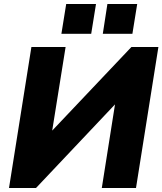

<svg xmlns="http://www.w3.org/2000/svg" viewBox="-20 -940 812 960"><path d="M25 0 137 -705H308L241 -287L637 -705H772L660 0H489L555 -418L160 0ZM494 -771 517 -920H666L642 -771ZM287 -771 311 -920H460L436 -771Z"/></svg>

Font: Mulish Black
Style: Italic
Weight: 900
Italic angle: -9°
Designer: Vernon Adams
Foundry: Vernon Adams
Version: Version 3.603; ttfautohint (v1.8.3)